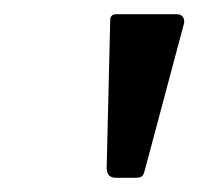

<svg xmlns="http://www.w3.org/2000/svg" viewBox="-20 -762 280 270"><path d="M239 -730C239 -731 239 -732 239 -732C239 -737 236 -742 229 -742H143C138 -742 135 -739 135 -734L130 -526C130 -517 134 -512 143 -512H168C180 -512 181 -513 184 -524Z"/></svg>

Font: Libre Franklin
Style: Italic
Weight: 400
Italic angle: -8°
Designer: Pablo Impallari, Rodrigo Fuenzalida
Foundry: Impallari Type
Version: Version 1.002; ttfautohint (v1.5)